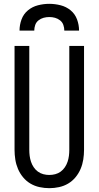

<svg xmlns="http://www.w3.org/2000/svg" viewBox="-20 -975 515 1003"><path d="M238 8Q212 8 186.5 2.5Q161 -3 139 -16Q117 -29 100.5 -49Q84 -69 74 -92.5Q64 -116 60 -141.5Q56 -167 56 -192V-735H133V-192Q133 -176 135 -160.5Q137 -145 142 -130Q147 -115 156 -101.5Q165 -88 178 -78.5Q191 -69 206.5 -65Q222 -61 237 -61Q253 -61 268.5 -65Q284 -69 297 -78.5Q310 -88 319 -101.5Q328 -115 333 -130Q338 -145 340 -160.5Q342 -176 342 -192V-735H419V-192Q419 -167 415 -141.5Q411 -116 401 -92.5Q391 -69 374.5 -49Q358 -29 336 -16Q314 -3 288.5 2.5Q263 8 238 8ZM82 -815Q82 -845 92.5 -873.5Q103 -902 126 -921Q149 -940 178.5 -947.5Q208 -955 237 -955Q267 -955 296.5 -947.5Q326 -940 349 -921Q372 -902 382.5 -873.5Q393 -845 393 -815H316Q316 -830 311 -844.5Q306 -859 294 -868.5Q282 -878 267.5 -882Q253 -886 238 -886Q222 -886 207.5 -882Q193 -878 181 -868.5Q169 -859 164 -844.5Q159 -830 159 -815Z"/></svg>

Font: Iosevka QP
Style: Regular
Weight: 400
Designer: Belleve Invis
Foundry: Belleve Invis
Version: Version 20.0.0; ttfautohint (v1.8.4)